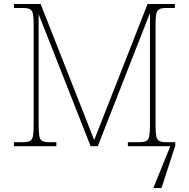

<svg xmlns="http://www.w3.org/2000/svg" viewBox="-20 -734 948 964"><path d="M50 0V-20H93Q118 -20 130 -26Q142 -32 145.5 -51Q149 -70 149 -108V-606Q149 -645 145.5 -663.5Q142 -682 130 -688Q118 -694 93 -694H50V-714H184L453 -31L721 -714H858V-694H817Q792 -694 780 -688Q768 -682 764.5 -663.5Q761 -645 761 -606V-108Q761 -70 764.5 -51Q768 -32 780 -26Q792 -20 817 -20H860V-3L791 210H750L835 0H622V-20H677Q702 -20 714 -26Q726 -32 729.5 -51Q733 -70 733 -108V-669L471 0H435L174 -663V-108Q174 -70 177.5 -51Q181 -32 193 -26Q205 -20 230 -20H263V0Z"/></svg>

Font: Noto Serif Thin
Style: Regular
Weight: 100
Designer: Monotype Design Team
Foundry: Monotype Imaging Inc.
Version: Version 2.015